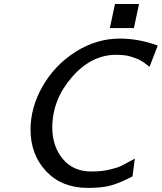

<svg xmlns="http://www.w3.org/2000/svg" viewBox="-20 -899 789 936"><path d="M128.9 -267.1Q128.9 -376 188 -479Q247.1 -582 348.6 -646.5Q450.2 -710.9 564 -710.9Q656.7 -710.9 749 -676.8L709 -573.2L700.2 -580.1Q690.4 -587.9 685.3 -591.6Q680.2 -595.2 668 -602.5Q655.8 -609.9 644.3 -614Q632.8 -618.2 617.9 -623Q603 -627.9 584.5 -629.9Q565.9 -631.8 545.9 -631.8Q424.8 -631.8 329.8 -522Q234.9 -412.1 234.9 -276.9Q234.9 -187 285.4 -125Q335.9 -63 425.8 -63Q475.6 -63 513.7 -72Q551.8 -81.1 569.3 -89.6Q586.9 -98.1 637.2 -126L626 -39.1Q560.1 -4.9 517.1 6.1Q474.1 17.1 409.2 17.1Q281.2 17.1 205.1 -64Q128.9 -145 128.9 -267.1ZM515.6 -762.2 540.5 -879.4H657.7L632.8 -762.2Z"/></svg>

Font: CMU Bright
Style: SemiBoldOblique
Weight: 600
Italic angle: -12°
Version: Version 0.7.0